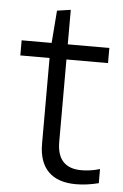

<svg xmlns="http://www.w3.org/2000/svg" viewBox="-51 -714 488 759"><g transform="rotate(5 193.0 -334.5)"><path d="M279 8Q207 8 169.5 -29.5Q132 -67 132 -140V-480H16V-540H135L145 -669L199 -677V-540H364V-480H199V-153Q199 -49 296 -49Q312 -49 330.5 -51.5Q349 -54 369 -60V-4Q322 8 279 8Z"/></g></svg>

Font: EncodeSans
Style: Light
Weight: 300
Designer: Pablo Impallari, Andres Torresi
Foundry: Pablo Impallari, Andres Torresi
Version: Version 1.000; ttfautohint (v1.4.1)